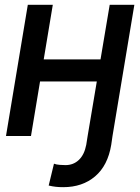

<svg xmlns="http://www.w3.org/2000/svg" viewBox="-20 -566 584 799"><path d="M448.2 0 442.9 36.6Q428.7 123 375.7 168Q322.8 212.9 243.2 212.9Q226.1 212.9 212.6 211.4Q199.2 210 182.6 206.1L204.6 115.2Q214.4 119.1 229.2 120.1Q244.1 121.1 252.4 121.1Q285.6 121.1 308.3 99.4Q331.1 77.6 338.9 36.6L344.7 0ZM426.8 -318.8 412.1 -227.1H116.7L131.3 -318.8ZM199.7 -545.9 108.9 0H4.9L95.7 -545.9ZM539.1 -545.9 448.2 0H344.7L436.5 -545.9Z"/></svg>

Font: Inter Tight Medium
Style: Italic
Weight: 500
Italic angle: -9.39999°
Designer: Rasmus Andersson
Foundry: rsms
Version: Version 3.004